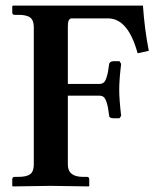

<svg xmlns="http://www.w3.org/2000/svg" viewBox="-20 -666 553 688"><path d="M223.1 -76.2Q223.1 -32.2 277.8 -32.2H292Q299.8 -32.2 299.8 -22.9V0L297.9 2Q197.8 0 162.1 0Q162.1 0 25.9 2L23.9 0V-22.9Q23.9 -31.7 32.2 -32.2H45.9Q75.7 -32.2 88.4 -42Q101.1 -51.8 101.1 -76.2V-568.8Q101.1 -592.8 88.6 -602.8Q76.2 -612.8 45.9 -612.8H32.2Q24.4 -612.8 23.9 -621.1V-644L26.9 -646H492.2Q498 -561 513.2 -483.9L473.1 -475.1Q439 -600.1 367.2 -600.1H236.8Q222.7 -600.1 223.1 -570.8V-365.2H335.9Q344.7 -365.2 350.8 -369.6Q356.9 -374 361.1 -386.5Q365.2 -398.9 366.7 -407.5Q368.2 -416 371.1 -436Q371.1 -439.9 375.5 -443.4Q379.9 -446.8 387.2 -446.8H408.2L414.1 -437Q407.2 -380.9 407.2 -344.2Q407.2 -310.1 414.1 -251L408.2 -242.2H387.2Q371.1 -242.2 371.1 -252Q368.2 -272 366.7 -281Q365.2 -290 361.1 -302Q356.9 -314 351.1 -318.6Q345.2 -323.2 335.9 -323.2H223.1Z"/></svg>

Font: Linux Libertine
Style: Semibold
Weight: 600
Designer: Philipp H. Poll
Foundry: Philipp H. Poll
Version: Version 5.1.2 ; ttfautohint (v0.9)